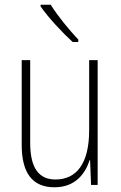

<svg xmlns="http://www.w3.org/2000/svg" viewBox="-20 -784 511 814"><path d="M195 -764H152V-757C185 -709 245 -645 288 -606H312V-616C273 -658 226 -714 195 -764ZM394 -529H358V-232C358 -90 304 -23 215 -23C146 -23 108 -70 108 -178V-529H72V-170C72 -51 117 10 211 10C299 10 341 -47 360 -105H362L366 0H394Z"/></svg>

Font: Noto Sans Bengali Condensed ExtraLight
Style: Regular
Weight: 200
Width: 3
Designer: Joana Ranito - Universal Thirst; Jelle Bosma - Monotype Design Team
Foundry: Universal Thirst ehf.
Version: Version 3.000